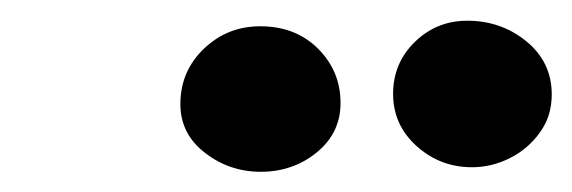

<svg xmlns="http://www.w3.org/2000/svg" viewBox="-20 -762 566 190"><path d="M238 -592Q207 -592 182.8 -610.8Q158.5 -629.5 158.5 -659Q158.5 -691.5 181.8 -713.8Q205 -736 237.5 -736Q272.5 -736 294.8 -713.8Q317 -691.5 317 -660Q317 -630.5 293.5 -611.2Q270 -592 238 -592ZM447 -596.5Q415.5 -596.5 392.2 -617.5Q369 -638.5 369 -669Q369 -699.5 390.5 -720.5Q412 -741.5 442.5 -741.5Q476 -741.5 501 -721Q526 -700.5 526 -668.5Q526 -647 514.2 -630.8Q502.5 -614.5 484.5 -605.5Q466.5 -596.5 447 -596.5Z"/></svg>

Font: Grandstander Thin
Style: Bold Italic
Weight: 700
Italic angle: -15°
Version: Version 1.200